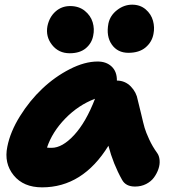

<svg xmlns="http://www.w3.org/2000/svg" viewBox="-20 -808 741 818"><path d="M526.9 -583Q481 -583 456.3 -618.2Q431.6 -653.3 441.9 -708Q449.2 -742.2 478.8 -765.1Q508.3 -788.1 543 -788.1Q577.1 -788.1 600.6 -768.1Q624 -748 631.8 -719.7Q639.6 -691.4 633.8 -663.1Q627.4 -628.9 600.3 -606Q573.2 -583 526.9 -583ZM276.9 -581.1Q230 -581.1 201.9 -616.5Q173.8 -651.9 182.1 -696.8Q190.4 -735.8 216.6 -759Q242.7 -782.2 278.8 -782.2Q315.9 -782.2 341.1 -762Q366.2 -741.7 374.8 -713.1Q383.3 -684.6 377 -655.8Q371.1 -624 345.7 -602.5Q320.3 -581.1 276.9 -581.1ZM159.2 -9.8Q80.1 -9.8 38.3 -61Q-3.4 -112.3 11.2 -183.1Q23.9 -247.1 65.2 -313.2Q106.4 -379.4 160.2 -430.2Q213.9 -481 277.3 -513.4Q340.8 -545.9 396 -545.9Q433.1 -545.9 455.8 -524.4Q478.5 -502.9 478 -464.8Q513.2 -464.4 537.4 -439.5Q561.5 -414.6 566.9 -381.8Q571.8 -364.3 581.3 -323Q590.8 -281.7 596.2 -263.2Q601.6 -244.6 615.5 -214.4Q629.4 -184.1 648.9 -157.2Q658.2 -145 659.9 -126.2Q661.6 -107.4 655 -88.1Q648.4 -68.8 636 -51.8Q623.5 -34.7 602.3 -23.9Q581.1 -13.2 555.2 -13.2Q515.6 -13.2 500 -42Q462.4 -108.9 441.9 -187Q332.5 -9.8 159.2 -9.8ZM200.2 -178.2Q245.6 -178.2 295.9 -232.7Q346.2 -287.1 384.8 -387.2Q314 -360.4 258.3 -303.2Q202.6 -246.1 180.2 -179.2Q186 -178.2 200.2 -178.2Z"/></svg>

Font: Shantell Sans Bouncy
Style: Italic
Weight: 800
Italic angle: -11.31°
Designer: Stephen Nixon, Anya Danilova, Shantell Martin
Foundry: Arrow Type
Version: Version 1.006;[9816181b4]